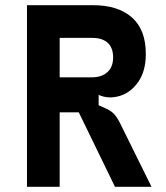

<svg xmlns="http://www.w3.org/2000/svg" viewBox="-20 -720 640 740"><path d="M84 -700H339Q434.4 -700 488.2 -653Q542 -606 542 -512Q542 -446 512.8 -404.2Q483.6 -362.4 440.4 -349.9Q397.2 -337.4 360.2 -354.4V-314.4L386.2 -302.8Q406.6 -293.8 418.4 -281.9Q430.2 -270 441.8 -247L564 0H423.2L283.6 -287H210V0H84ZM416 -498.6Q416 -535.8 395.2 -554.9Q374.4 -574 335.6 -574H210V-422H334.4Q372 -422 394 -442Q416 -462 416 -498.6Z"/></svg>

Font: Fliege Mono Thin
Style: Regular
Weight: 100
Version: Version 0.020;Glyphs 3.3 (3306)